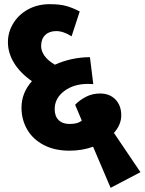

<svg xmlns="http://www.w3.org/2000/svg" viewBox="-20 -712 693 920"><path d="M510 188 426 -9Q374 10 313 10Q241 10 189 -17.5Q137 -45 110 -92Q83 -139 83 -196Q83 -267 133 -323Q77 -362 47.5 -410Q18 -458 18 -510Q18 -558 43.5 -600Q69 -642 114.5 -667Q160 -692 219 -692Q269 -692 300.5 -682.5Q332 -673 362 -657L323 -538Q284 -563 249 -563Q216 -563 196.5 -544Q177 -525 177 -491Q177 -468 193 -445Q209 -422 243 -402Q324 -438 411 -438L427 -309Q419 -310 402 -310Q333 -310 287.5 -275.5Q242 -241 242 -189Q242 -155 261 -136.5Q280 -118 313 -118Q332 -118 346 -121.5Q360 -125 372 -134L340 -210Q362 -233 392.5 -248.5Q423 -264 460 -264Q505 -264 533 -235.5Q561 -207 561 -159Q561 -115 526 -75L653 113Z"/></svg>

Font: Martel Sans Black
Style: Regular
Weight: 900
Designer: Dan Reynolds and Mathieu Réguer
Foundry: Dan Reynolds and Mathieu Réguer
Version: Version 1.002; ttfautohint (v1.1) -l 5 -r 5 -G 72 -x 0 -D la